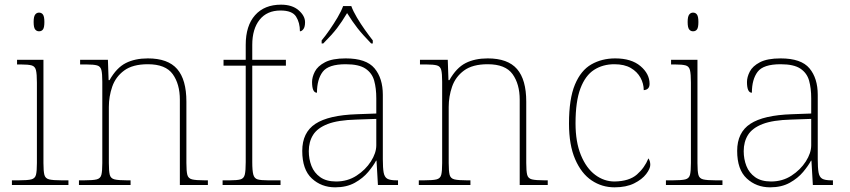

<svg xmlns="http://www.w3.org/2000/svg" viewBox="-20 -792 3637 822"><path d="M147 -658Q137 -658 130.5 -666Q124 -674 124 -698Q124 -721 130.5 -729.5Q137 -738 147 -738Q158 -738 164 -729.5Q170 -721 170 -698Q170 -674 164 -666Q158 -658 147 -658ZM31 0V-20H61Q98 -20 114 -24Q130 -28 134 -43.5Q138 -59 138 -94V-438Q138 -475 134 -491.5Q130 -508 115.5 -512Q101 -516 71 -516H53V-536H166V-94Q166 -59 170 -43.5Q174 -28 190.5 -24Q207 -20 243 -20H273V0Z M318 0V-20H341Q378 -20 394 -24Q410 -28 414 -43.5Q418 -59 418 -94V-442Q418 -477 414 -492.5Q410 -508 395.5 -512Q381 -516 351 -516H323V-536H442L445 -449H449Q479 -502 518.5 -522Q558 -542 613 -542Q699 -542 738.5 -496.5Q778 -451 778 -357V-94Q778 -59 782 -43.5Q786 -28 802.5 -24Q819 -20 855 -20H870V0H750V-365Q750 -432 719.5 -474.5Q689 -517 613 -517Q548 -517 511.5 -490Q475 -463 460.5 -421Q446 -379 446 -334V-94Q446 -59 450 -43.5Q454 -28 470.5 -24Q487 -20 523 -20H539V0Z M933 0V-20H965Q995 -20 1009.5 -24Q1024 -28 1028 -44.5Q1032 -61 1032 -98V-511H937V-536H1032V-600Q1032 -682 1072 -727Q1112 -772 1183 -772Q1231 -772 1258.5 -748Q1286 -724 1286 -697Q1286 -677 1279 -667.5Q1272 -658 1264 -658Q1264 -695 1247.5 -721Q1231 -747 1181 -747Q1123 -747 1091.5 -707.5Q1060 -668 1060 -600V-536H1204V-511H1060V-98Q1060 -61 1064.5 -44.5Q1069 -28 1083 -24Q1097 -20 1127 -20H1181V0Z M1415 10Q1356 10 1315 -28Q1274 -66 1274 -146Q1274 -225 1330.5 -262Q1387 -299 1508 -303L1591 -306V-371Q1591 -414 1582 -446.5Q1573 -479 1545 -498Q1517 -517 1460 -517Q1386 -517 1361.5 -484.5Q1337 -452 1337 -395Q1316 -395 1316 -441Q1316 -462 1328 -485.5Q1340 -509 1371.5 -525.5Q1403 -542 1460 -542Q1548 -542 1583.5 -499.5Q1619 -457 1619 -386V-110Q1619 -73 1622.5 -53.5Q1626 -34 1638 -27Q1650 -20 1677 -20H1684V0H1598L1592 -104H1590Q1579 -83 1556.5 -56Q1534 -29 1499 -9.5Q1464 10 1415 10ZM1419 -15Q1468 -15 1506.5 -40Q1545 -65 1568 -101Q1591 -137 1591 -170V-283L1505 -280Q1427 -278 1383 -261Q1339 -244 1320.5 -214.5Q1302 -185 1302 -145Q1302 -111 1313.5 -81.5Q1325 -52 1351 -33.5Q1377 -15 1419 -15ZM1357 -619Q1373 -638 1391 -664Q1409 -690 1425 -717Q1441 -744 1449 -766H1484Q1492 -744 1508 -717Q1524 -690 1542.5 -664Q1561 -638 1576 -619V-606H1569Q1532 -644 1510.5 -671.5Q1489 -699 1466 -736Q1444 -699 1423 -671.5Q1402 -644 1364 -606H1357Z M1773 0V-20H1796Q1833 -20 1849 -24Q1865 -28 1869 -43.5Q1873 -59 1873 -94V-442Q1873 -477 1869 -492.5Q1865 -508 1850.5 -512Q1836 -516 1806 -516H1778V-536H1897L1900 -449H1904Q1934 -502 1973.5 -522Q2013 -542 2068 -542Q2154 -542 2193.5 -496.5Q2233 -451 2233 -357V-94Q2233 -59 2237 -43.5Q2241 -28 2257.5 -24Q2274 -20 2310 -20H2325V0H2205V-365Q2205 -432 2174.5 -474.5Q2144 -517 2068 -517Q2003 -517 1966.5 -490Q1930 -463 1915.5 -421Q1901 -379 1901 -334V-94Q1901 -59 1905 -43.5Q1909 -28 1925.5 -24Q1942 -20 1978 -20H1994V0Z M2611 10Q2557 10 2513 -19.5Q2469 -49 2442.5 -110Q2416 -171 2416 -263Q2416 -369 2441.5 -430Q2467 -491 2512 -516.5Q2557 -542 2614 -542Q2683 -542 2722 -509Q2761 -476 2761 -433Q2761 -408 2736 -406Q2736 -434 2722 -459.5Q2708 -485 2680.5 -501Q2653 -517 2610 -517Q2561 -517 2523.5 -493Q2486 -469 2465 -413.5Q2444 -358 2444 -264Q2444 -184 2467 -128Q2490 -72 2528 -43.5Q2566 -15 2611 -15Q2674 -16 2707 -45Q2740 -74 2756 -114Q2764 -103 2764 -86Q2764 -70 2746.5 -47Q2729 -24 2695 -7Q2661 10 2611 10Z M2947 -658Q2937 -658 2930.5 -666Q2924 -674 2924 -698Q2924 -721 2930.5 -729.5Q2937 -738 2947 -738Q2958 -738 2964 -729.5Q2970 -721 2970 -698Q2970 -674 2964 -666Q2958 -658 2947 -658ZM2831 0V-20H2861Q2898 -20 2914 -24Q2930 -28 2934 -43.5Q2938 -59 2938 -94V-438Q2938 -475 2934 -491.5Q2930 -508 2915.5 -512Q2901 -516 2871 -516H2853V-536H2966V-94Q2966 -59 2970 -43.5Q2974 -28 2990.5 -24Q3007 -20 3043 -20H3073V0Z M3277 10Q3218 10 3177 -28Q3136 -66 3136 -146Q3136 -225 3192.5 -262Q3249 -299 3370 -303L3453 -306V-371Q3453 -414 3444 -446.5Q3435 -479 3407 -498Q3379 -517 3322 -517Q3248 -517 3223.5 -484.5Q3199 -452 3199 -395Q3178 -395 3178 -441Q3178 -462 3190 -485.5Q3202 -509 3233.5 -525.5Q3265 -542 3322 -542Q3410 -542 3445.5 -499.5Q3481 -457 3481 -386V-110Q3481 -73 3484.5 -53.5Q3488 -34 3500 -27Q3512 -20 3539 -20H3546V0H3460L3454 -104H3452Q3441 -83 3418.5 -56Q3396 -29 3361 -9.5Q3326 10 3277 10ZM3281 -15Q3330 -15 3368.5 -40Q3407 -65 3430 -101Q3453 -137 3453 -170V-283L3367 -280Q3289 -278 3245 -261Q3201 -244 3182.5 -214.5Q3164 -185 3164 -145Q3164 -111 3175.5 -81.5Q3187 -52 3213 -33.5Q3239 -15 3281 -15Z"/></svg>

Font: Noto Serif Telugu Thin
Style: Regular
Weight: 100
Designer: Jelle Bosma - Monotype Design Team
Foundry: Monotype Imaging Inc.
Version: Version 2.005; ttfautohint (v1.8.4.7-5d5b)